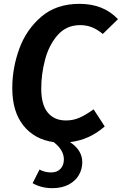

<svg xmlns="http://www.w3.org/2000/svg" viewBox="-20 -728 635 1001"><path d="M526 -69Q447 1 345 13Q409 55 409 118Q409 153 391.5 184Q374 215 338.5 234Q303 253 253 253Q195 253 150 227L186 156Q214 171 246 171Q278 171 295.5 152Q313 133 313 103Q313 54 260 13Q160 -1 102 -73.5Q44 -146 44 -269Q44 -373 80.5 -473.5Q117 -574 195.5 -641Q274 -708 394 -708Q520 -708 595 -628L516 -551Q488 -574 460 -585.5Q432 -597 398 -597Q326 -597 280.5 -545Q235 -493 215 -417Q195 -341 195 -267Q195 -182 229 -141Q263 -100 324 -100Q363 -100 396 -115Q429 -130 468 -158Z"/></svg>

Font: Fira Sans SemiBold
Style: Italic
Weight: 600
Italic angle: -8°
Designer: bBox Type GmbH & Carrois Corporate GbR & Edenspiekermann AG
Foundry: bBox Type GmbH & Carrois Corporate GbR & Edenspiekermann AG
Version: Version 4.301